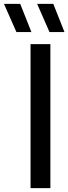

<svg xmlns="http://www.w3.org/2000/svg" viewBox="-84 -967 352 987"><path d="M73 0V-740H175V0ZM170.5 -802 107 -947H190L247.5 -802ZM0.5 -802 -63.5 -947H20L77.5 -802Z"/></svg>

Font: Encode Sans SemiCondensed SemiCondensed Medium
Style: Regular
Weight: 500
Width: 4
Designer: Multiple Designers
Foundry: Impallari Type
Version: Version 3.000; ttfautohint (v1.8.3) -l 8 -r 50 -G 200 -x 14 